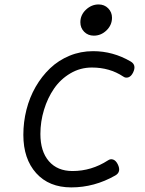

<svg xmlns="http://www.w3.org/2000/svg" viewBox="-20 -816 640 847"><path d="M83 -221.2Q83 -115.2 139.6 -52.2Q196.3 10.7 294.4 10.7Q396.5 10.7 488.8 -42Q516.1 -57.6 499.5 -91.3Q491.2 -107.9 479.2 -112.1Q467.3 -116.2 456.1 -108.4Q383.8 -61.5 299.8 -61.5Q233.4 -61.5 195.8 -104.7Q158.2 -147.9 158.2 -225.1Q158.2 -279.3 174.1 -331.5Q189.9 -383.8 218.5 -425.3Q247.1 -466.8 290.5 -492.4Q334 -518.1 385.3 -518.1Q463.9 -518.1 523.4 -478.5Q534.2 -470.7 546.4 -474.9Q558.6 -479 566.9 -495.6Q583.5 -529.3 556.2 -544.9Q478.5 -590.3 390.6 -590.3Q335.4 -590.3 286.6 -570.1Q237.8 -549.8 200.9 -514.6Q164.1 -479.5 137.2 -432.9Q110.4 -386.2 96.7 -332Q83 -277.8 83 -221.2ZM474.1 -737.8Q474.1 -762.2 457.3 -779.3Q440.4 -796.4 415 -796.4Q383.8 -796.4 359.1 -773.2Q334.5 -750 334.5 -717.8Q334.5 -692.9 351.3 -675.8Q368.2 -658.7 394 -658.7Q425.8 -658.7 450 -682.1Q474.1 -705.6 474.1 -737.8Z"/></svg>

Font: Courier Prime Code
Style: Italic
Weight: 400
Italic angle: -10°
Designer: Alan Dague-Greene
Foundry: Quote-Unquote Apps
Version: Version 3.18